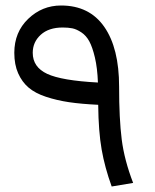

<svg xmlns="http://www.w3.org/2000/svg" viewBox="-20 -665 562 698"><path d="M464 0 386 13Q361 -56 349.5 -121.5Q338 -187 337 -284Q275 -287 231 -293.5Q187 -300 147.5 -313Q108 -326 84 -346.5Q60 -367 46 -398.5Q32 -430 32 -473Q32 -548 82.5 -596.5Q133 -645 202 -645Q305 -645 359 -567.5Q413 -490 413 -350Q413 -233 422.5 -158Q432 -83 464 0ZM99 -473Q99 -421 151.5 -396.5Q204 -372 336 -365Q334 -418 325 -456Q316 -494 304.5 -515Q293 -536 275.5 -547.5Q258 -559 243 -562Q228 -565 208 -565Q157 -565 128 -538.5Q99 -512 99 -473Z"/></svg>

Font: FiraGO Book
Style: Regular
Weight: 350
Designer: bBox Type
Foundry: bBox Type GmbH
Version: Version 1.001;PS 001.001;hotconv 1.0.88;makeotf.lib2.5.64775